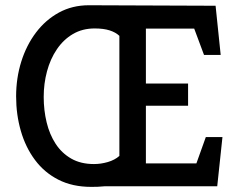

<svg xmlns="http://www.w3.org/2000/svg" viewBox="-20 -713 909 735"><path d="M329.4 2.4Q257.5 2.4 203.7 -25Q149.9 -52.3 113.9 -100.7Q77.8 -149.1 59.8 -211.7Q41.7 -274.2 41.7 -344Q41.7 -413.9 61.3 -476.7Q80.9 -539.5 117.5 -588.1Q154.1 -636.7 205.3 -664.8Q256.6 -692.9 320.4 -692.9L805.3 -691L824.8 -502.7H761L723.4 -603.6H538.5V-393.2H700V-308.2H538.5V-87.4H731.8L767.9 -188.3H831.6L811.6 0H381.8Q367.7 1.5 354 2Q340.3 2.4 329.4 2.4ZM339.9 -85Q366 -85 392.7 -92.7Q419.3 -100.4 437 -116.1V-575.8Q422.4 -589.5 399.3 -596.8Q376.2 -604.1 342.3 -604.1Q295.5 -604.1 259.1 -582.7Q222.8 -561.4 197.7 -524.3Q172.6 -487.3 160 -440.2Q147.3 -393 147.3 -342Q147.3 -291 158.5 -244.7Q169.7 -198.3 193 -162.5Q216.4 -126.7 252.8 -105.8Q289.1 -85 339.9 -85Z"/></svg>

Font: Kreon Light
Style: Regular
Weight: 300
Designer: Julia Petretta
Foundry: Julia Petretta and Eli Heuer
Version: Version 2.002